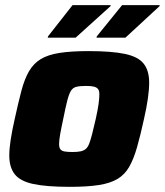

<svg xmlns="http://www.w3.org/2000/svg" viewBox="-20 -716 639 744"><path d="M250 8Q160 8 109 -3Q58 -14 37 -41Q16 -68 16 -113Q16 -140 21.5 -175.5Q27 -211 37 -255Q51 -319 63 -364.5Q75 -410 92.5 -440Q110 -470 138 -487Q166 -504 211 -511Q256 -518 323 -518Q413 -518 464.5 -507Q516 -496 537 -469Q558 -442 558 -396Q558 -369 553 -334Q548 -299 538 -255Q524 -191 511 -145.5Q498 -100 481 -70Q464 -40 436 -23Q408 -6 363 1Q318 8 250 8ZM261 -127Q280 -127 292 -129.5Q304 -132 312 -138.5Q320 -145 325.5 -159Q331 -173 337 -196.5Q343 -220 351 -255Q359 -291 362 -313.5Q365 -336 365 -351Q365 -365 359.5 -371.5Q354 -378 343 -380.5Q332 -383 313 -383Q289 -383 275.5 -379.5Q262 -376 254.5 -363.5Q247 -351 240.5 -325.5Q234 -300 225 -255Q217 -218 213 -195Q209 -172 209 -158Q209 -144 214 -137.5Q219 -131 230.5 -129Q242 -127 261 -127ZM354 -570 355 -575 453 -696H599L598 -692L466 -570ZM165 -570 166 -575 261 -696H409L408 -692L273 -570Z"/></svg>

Font: Saira Thin ExtraBold
Style: Italic
Weight: 800
Italic angle: -12°
Version: Version 1.101